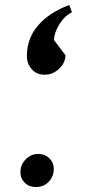

<svg xmlns="http://www.w3.org/2000/svg" viewBox="-20 -725 373 771"><path d="M88 -500Q88 -571 133 -623Q178 -675 258 -705L269 -676Q238 -660 217.5 -626Q197 -592 197 -564L243 -503Q242 -472 217 -448.5Q192 -425 159 -425Q127 -425 107.5 -447Q88 -469 88 -500ZM62 -34Q62 -63 83 -85Q104 -107 134 -107Q160 -107 178 -89.5Q196 -72 196 -47Q196 -17 176 4.5Q156 26 124 26Q97 26 79.5 9Q62 -8 62 -34Z"/></svg>

Font: Lemonada Light
Style: Regular
Weight: 300
Designer: Mohamed Gaber (Arabic) Eduardo Tunni (Latin)
Foundry: Kief Type Foundry
Version: Version 3.006